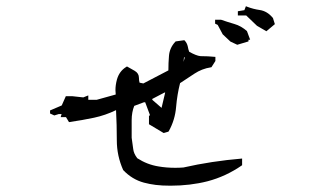

<svg xmlns="http://www.w3.org/2000/svg" viewBox="-20 -730 1040 618"><path d="M759.3 -219.7V-198.2Q707.5 -162.1 647.9 -146.5Q592.3 -132.3 528.8 -132.3Q501 -132.3 481.4 -134.8Q461.9 -137.2 443.4 -142.1Q405.3 -152.3 376.5 -182.6Q356 -228.5 356 -278.3Q356 -328.1 353.5 -375.5Q319.3 -358.9 282.7 -351.1Q246.1 -343.3 202.1 -336.9L192.4 -353H175.3L178.2 -362.8H168.9L154.8 -358.4L141.1 -364.7V-374.5L178.7 -390.6L191.9 -420.4H195.3H212.4L248 -416.5L264.2 -422.9V-408.7H291L352.5 -425.8Q351.6 -432.6 351.6 -439.9Q351.6 -456.1 356.4 -474.1Q363.8 -500.5 385.7 -514.2L388.7 -516.1L413.6 -502Q427.2 -494.1 427.2 -479.5Q427.2 -470.7 429.2 -463.9L441.4 -461.4L522 -503.4Q522 -527.8 523.9 -550.3Q525.9 -575.7 543.9 -595.2L545.4 -596.7L573.2 -600.6L575.2 -598.6Q582 -591.3 584.5 -580.1Q585.9 -571.3 588.9 -563.5Q611.3 -550.8 625 -549.3Q648.9 -549.3 673.3 -546.9V-533.7L660.6 -513.7L658.2 -513.2Q629.9 -508.8 605.5 -492.7L559.6 -462.4Q550.3 -425.8 546.9 -386.2Q543.5 -344.2 523.4 -308.1L522 -306.2L506.8 -301.8L459.5 -330.1V-357.9H462.4V-360.4L447.3 -400.9H443.4L412.1 -389.2Q403.8 -368.7 403.8 -342.8V-286.6Q406.7 -268.1 408.7 -251Q410.2 -235.8 421.9 -220.7Q453.6 -200.2 490.2 -194.3Q515.6 -189.9 543.9 -189.9Q557.1 -189.9 570.3 -190.9Q660.6 -211.4 759.3 -219.7ZM470.2 -408.7 500 -382.8 511.7 -432.1H509.3L470.2 -411.6ZM572.3 -545.9 570.8 -530.8 574.7 -544.9ZM672.4 -653.8V-666.5H691.4Q712.4 -659.2 734.4 -652.8Q756.3 -646.5 774.9 -629.9L785.2 -602.1H779.8V-600.6V-596.7L743.7 -585.9L721.7 -596.2L696.8 -619.6L680.7 -649.9ZM772.5 -680.2H745.6V-693.8L766.6 -697.3L771.5 -710L776.4 -708Q795.4 -700.7 815.9 -697.8Q839.8 -694.3 857.4 -673.3L858.4 -672.4L864.7 -652.3L837.4 -629.4L807.1 -647Z"/></svg>

Font: Bakudai
Style: Medium
Weight: 500
Version: Version 1.48